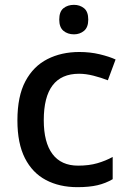

<svg xmlns="http://www.w3.org/2000/svg" viewBox="-20 -764 530 794"><path d="M300 10Q226 10 170 -19.5Q114 -49 83 -110Q52 -171 52 -266Q52 -366 85 -428Q118 -490 176 -519.5Q234 -549 308 -549Q353 -549 392.5 -539.5Q432 -530 458 -518L426 -432Q398 -443 366.5 -451Q335 -459 307 -459Q161 -459 161 -267Q161 -175 197 -127Q233 -79 303 -79Q348 -79 382.5 -89Q417 -99 446 -115V-23Q417 -6 383 2Q349 10 300 10ZM286 -744Q310 -744 327.5 -730Q345 -716 345 -683Q345 -651 327.5 -636.5Q310 -622 286 -622Q260 -622 242.5 -636.5Q225 -651 225 -683Q225 -716 242.5 -730Q260 -744 286 -744Z"/></svg>

Font: Noto Sans Vithkuqi Medium
Style: Regular
Weight: 500
Version: Version 1.001